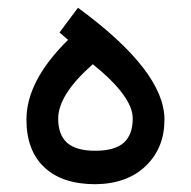

<svg xmlns="http://www.w3.org/2000/svg" viewBox="-20 -475 490 493"><path d="M218.3 -310.1Q129.4 -231.9 129.4 -170.4Q129.4 -128.9 152.3 -108.4Q175.3 -87.9 224.6 -87.9Q274.4 -87.9 297.6 -108.4Q320.8 -128.9 320.8 -170.9Q320.8 -227.5 218.3 -310.1ZM180.2 -455.1Q402.3 -292.5 402.3 -168Q402.3 -95.2 354.5 -49.1Q306.6 -2.9 225.1 -2Q140.1 -2 94 -45.2Q47.9 -88.4 47.9 -168Q47.9 -267.6 154.8 -372.6L132.8 -391.6Z"/></svg>

Font: Vazir FD-WOL
Style: FD-WOL
Weight: 400
Foundry: Based on Dejavu fonts, by Saber Rastikerdar
Version: Version 26.0.0